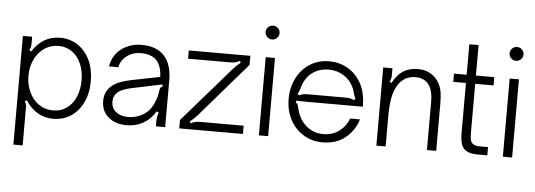

<svg xmlns="http://www.w3.org/2000/svg" viewBox="-58 -951 3743 1343"><g transform="rotate(5 1813.5 -279.5)"><path d="M573 -275Q573 -192 543 -127.5Q513 -63 458.5 -26.5Q404 10 333 10Q212 10 139 -103L125 -95Q132 -84 134.5 -74Q137 -64 137 -48V214H72V-549H137V-501Q137 -485 134.5 -475Q132 -465 125 -454L139 -446Q212 -559 333 -559Q403 -559 458 -522.5Q513 -486 543 -421.5Q573 -357 573 -275ZM135 -275Q135 -211 160 -159Q185 -107 228.5 -77.5Q272 -48 327 -48Q382 -48 423 -77.5Q464 -107 486 -158.5Q508 -210 508 -275Q508 -339 486 -390.5Q464 -442 423 -471.5Q382 -501 327 -501Q272 -501 228.5 -471.5Q185 -442 160 -390.5Q135 -339 135 -275Z M671 -146Q671 -219 730 -261Q756 -279 787.5 -289.5Q819 -300 858 -308L1054 -347Q1051 -423 1017 -461Q981 -501 905 -501Q849 -501 807.5 -470Q766 -439 756 -389H691Q703 -468 763.5 -513.5Q824 -559 906 -559Q1009 -559 1063 -502Q1119 -443 1119 -328V0H1054V-38Q1054 -65 1064 -98L1050 -105Q1019 -51 968 -21Q915 10 848 10Q771 10 721 -31.5Q671 -73 671 -146ZM947 -70Q1001 -96 1031 -161Q1048 -200 1051.5 -224.5Q1055 -249 1056 -254Q1058 -266 1062 -272Q1066 -278 1077 -280L1073 -296Q1039 -288 980 -276L859 -251Q795 -237 767 -214Q736 -188 736 -146Q736 -100 769 -74Q802 -48 853 -48Q903 -48 947 -70Z M1218 0V-59L1530 -418Q1533 -422 1552.5 -444.5Q1572 -467 1606 -495L1600 -507Q1580 -497 1565.5 -494Q1551 -491 1530 -491H1237V-549H1669V-485L1363 -131Q1360 -127 1340.5 -104.5Q1321 -82 1287 -54L1293 -42Q1320 -58 1363 -58H1665V0Z M1842 0H1777V-549H1842ZM1761 -725Q1761 -745 1775.5 -759Q1790 -773 1810 -773Q1830 -773 1844.5 -759Q1859 -745 1859 -725Q1859 -705 1844.5 -690.5Q1830 -676 1810 -676Q1790 -676 1775.5 -690.5Q1761 -705 1761 -725Z M1962 -274Q1962 -351 1994 -416Q2026 -481 2085.5 -520Q2145 -559 2223 -559Q2292 -559 2349.5 -527Q2407 -495 2443 -435Q2479 -375 2483 -293Q2484 -284 2484 -263H2100Q2043 -263 2018 -265L2014 -250Q2023 -248 2026.5 -240.5Q2030 -233 2034 -217Q2039 -196 2042 -187Q2064 -122 2112.5 -85Q2161 -48 2224 -48Q2289 -48 2336 -83Q2383 -118 2403 -173H2472Q2447 -92 2383 -41Q2319 10 2224 10Q2149 10 2089 -27Q2029 -64 1995.5 -129Q1962 -194 1962 -274ZM2031 -303Q2051 -312 2065.5 -314Q2080 -316 2100 -316H2355Q2373 -316 2386 -314Q2399 -312 2418 -303L2428 -317Q2420 -325 2415 -347Q2408 -372 2403 -384Q2380 -439 2332 -470Q2284 -501 2224 -501Q2164 -501 2118.5 -471.5Q2073 -442 2050 -388Q2044 -375 2037 -348Q2034 -338 2030.5 -330Q2027 -322 2022 -317Z M2602 0V-549H2667V-501Q2667 -485 2664.5 -475Q2662 -465 2655 -454L2669 -446Q2700 -505 2742.5 -532Q2785 -559 2847 -559Q2897 -559 2935 -536.5Q2973 -514 2995 -475Q3012 -444 3017 -409.5Q3022 -375 3022 -337V0H2957V-340Q2957 -411 2933 -450Q2902 -501 2833 -501Q2770 -501 2728 -456Q2698 -422 2682.5 -365.5Q2667 -309 2667 -217V0Z M3311 0Q3246 0 3217 -29.5Q3188 -59 3188 -138V-491H3099V-549H3188V-763H3253V-549H3382V-491H3253V-151Q3253 -115 3257.5 -96.5Q3262 -78 3277.5 -68Q3293 -58 3326 -58H3381V0Z M3555 0H3490V-549H3555ZM3474 -725Q3474 -745 3488.5 -759Q3503 -773 3523 -773Q3543 -773 3557.5 -759Q3572 -745 3572 -725Q3572 -705 3557.5 -690.5Q3543 -676 3523 -676Q3503 -676 3488.5 -690.5Q3474 -705 3474 -725Z"/></g></svg>

Font: Open Sauce Sans Light
Style: Regular
Weight: 300
Designer: Alfredo Marco Pradil
Foundry: Creative Sauce Fz LLC
Version: Version 1.477